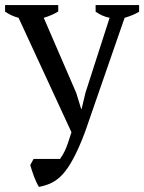

<svg xmlns="http://www.w3.org/2000/svg" viewBox="-31 -520 567 755"><path d="M250 0C239 35 232 56 225 71C218 86 213 94 205 105H101L88 129C96 157 107 190 122 215C157 208 186 197 215 166C243 135 271 85 303 0L459 -450C483 -457 502 -465 516 -474V-500H345V-474C362 -462 380 -454 400 -450L305 -155L290 -92H288L269 -154L141 -450C165 -457 184 -466 198 -475V-500H-11V-474C6 -463 22 -455 42 -450Z"/></svg>

Font: PT Serif
Style: Regular
Weight: 400
Designer: A.Korolkova, O.Umpeleva, V.Yefimov
Foundry: ParaType Ltd
Version: Version 1.000;PS 001.000;hotconv 1.0.88;makeotf.lib2.5.64775